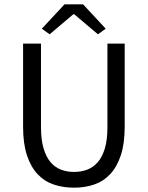

<svg xmlns="http://www.w3.org/2000/svg" viewBox="-20 -858 685 890"><path d="M323 12Q273 12 229.5 -2.5Q186 -17 154.5 -50.5Q123 -84 105 -138Q87 -192 87 -271V-656H170V-269Q170 -210 182 -170Q194 -130 214.5 -106Q235 -82 263 -71.5Q291 -61 323 -61Q356 -61 384 -71.5Q412 -82 433 -106Q454 -130 466 -170Q478 -210 478 -269V-656H558V-271Q558 -192 540 -138Q522 -84 490.5 -50.5Q459 -17 416 -2.5Q373 12 323 12ZM174 -725 279 -838H365L470 -725L434 -699L324 -792H320L210 -699Z"/></svg>

Font: Pinyin1712
Style: Regular
Weight: 400
Version: Version 1